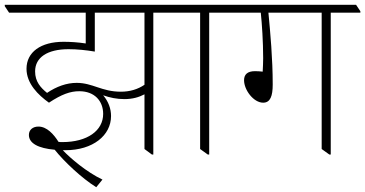

<svg xmlns="http://www.w3.org/2000/svg" viewBox="-47 -642 1529 804"><path d="M227 -13C342 -13 418 -75 418 -156C418 -187 407 -217 385 -243C413 -233 442 -227 474 -227C508 -227 535 -235 558 -247V-18L589 5H595V-589H719V-595L701 -622H-27V-616L-9 -589H312V-460C279 -465 248 -467 219 -467C124 -467 64 -424 64 -354C64 -292 113 -244 158 -212C211 -247 247 -260 285 -260C349 -260 385 -219 385 -165C385 -95 319 -47 214 -47C209 -47 204 -47 198 -48C178 -80 149 -112 114 -112C90 -112 74 -98 74 -77C74 -42 113 -21 182 -15C221 34 295 104 356 142L382 110C316 79 247 20 216 -13C220 -13 223 -13 227 -13ZM100 -343C100 -402 152 -436 240 -436C276 -436 314 -432 350 -426V-589H558V-287C530 -268 497 -258 459 -258C379 -258 341 -295 274 -295C232 -295 190 -280 150 -253C123 -275 100 -300 100 -343Z M823 5H829V-589H953V-595L934 -622H665V-616L683 -589H791V-18Z M1055 -212C1085 -212 1095 -240 1095 -288C1095 -397 1085 -504 1077 -589H1300V-18L1332 5H1338V-589H1462V-595L1444 -622H898V-616L916 -589H1045C1050 -542 1055 -467 1055 -398C1055 -382 1054 -359 1053 -342C1044 -343 1032 -344 1021 -344C989 -344 975 -330 975 -306C975 -265 1015 -212 1055 -212Z"/></svg>

Font: Noto Serif Devanagari ExtraLight
Style: Regular
Weight: 200
Designer: Universal Thirst, Indian Type Foundry and the Monotype Design Team
Foundry: Monotype Imaging Inc.
Version: Version 2.004